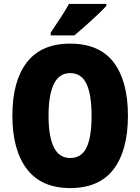

<svg xmlns="http://www.w3.org/2000/svg" viewBox="-20 -947 714 977"><path d="M631 -358Q631 -182 558 -86Q485 10 337 10Q191 10 117 -86.5Q43 -183 43 -359Q43 -534 116.5 -629.5Q190 -725 337 -725Q486 -725 558.5 -629.5Q631 -534 631 -358ZM227 -358Q227 -252 254 -197.5Q281 -143 337 -143Q395 -143 420.5 -196.5Q446 -250 446 -358Q446 -466 420 -520.5Q394 -575 337 -575Q281 -575 254 -519.5Q227 -464 227 -358ZM521 -917Q505 -899 476.5 -872Q448 -845 416.5 -817Q385 -789 359 -767H238V-781Q262 -817 287.5 -855.5Q313 -894 331 -927H521Z"/></svg>

Font: Noto Sans Gujarati Condensed Black
Style: Regular
Weight: 900
Width: 3
Designer: Jelle Bosma - Monotype Design Team, Universal Thirst
Foundry: Monotype Imaging Inc.
Version: Version 2.106; ttfautohint (v1.8.4.7-5d5b)